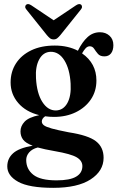

<svg xmlns="http://www.w3.org/2000/svg" viewBox="-20 -667 565 923"><path d="M310.5 -31Q404.5 -16.5 441.2 12Q478 40.5 478 91.5Q478 155 415.5 195.5Q353 236 236 236Q120 236 67.5 207Q15 178 15 133Q15 95 43 69.8Q71 44.5 137 33.5Q103.5 21 91 4.2Q78.5 -12.5 78.5 -35.5Q78.5 -61 98.2 -82Q118 -103 168.5 -113.5Q104 -129.5 67.5 -172Q31 -214.5 31 -270.5Q31 -322.5 57 -362.5Q83 -402.5 130.5 -425.2Q178 -448 243.5 -448Q276 -448 304 -441.5Q332 -435 354.5 -423Q375 -465 400.8 -488.5Q426.5 -512 460.5 -512Q488 -512 506.5 -495.2Q525 -478.5 525 -450Q525 -425 513.8 -410.5Q502.5 -396 482 -396Q461 -396 450.8 -408Q440.5 -420 432.8 -432.2Q425 -444.5 411.5 -444.5Q401 -444.5 392.2 -435.5Q383.5 -426.5 374.5 -410.5Q443.5 -362.5 443.5 -280Q443.5 -228.5 417 -189.2Q390.5 -150 344.5 -127.5Q298.5 -105 239.5 -105Q217.5 -105 197 -108Q181 -97 181 -83Q181 -72.5 191 -64.8Q201 -57 228.8 -49.2Q256.5 -41.5 310.5 -31ZM223.5 -418Q188 -417 168.8 -382Q149.5 -347 153 -291Q157 -218.5 183.5 -177Q210 -135.5 249 -136Q284.5 -137 303.8 -171.5Q323 -206 319.5 -265Q315.5 -335 289.5 -376.8Q263.5 -418.5 223.5 -418ZM106 102Q106 146 140 173Q174 200 252 200Q316 200 346 182.2Q376 164.5 376 131.5Q376 105.5 348.5 89.2Q321 73 243 59.5Q193.5 51 161.5 42Q134.5 49 120.2 65.5Q106 82 106 102ZM270 -498Q262 -488.5 255 -483Q248 -477.5 238 -477.5Q227.5 -477.5 220.5 -483Q213.5 -488.5 205.5 -498L107 -621Q101 -628 101.2 -634.2Q101.5 -640.5 105.5 -644Q114.5 -652 130.5 -641.5L238 -569.5L345.5 -641.5Q361.5 -652 370.5 -644Q374 -640.5 374.2 -634.2Q374.5 -628 368.5 -621Z"/></svg>

Font: Fraunces 144pt S050 SemiBold
Style: Regular
Weight: 600
Version: Version 1.000; ttfautohint (v1.8.3)